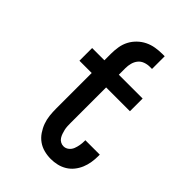

<svg xmlns="http://www.w3.org/2000/svg" viewBox="-221 -838 941 941"><g transform="rotate(45 250.0 -367.5)"><path d="M311 8Q287 8 264 2Q241 -4 222 -17.5Q203 -31 189.5 -51Q176 -71 168 -93Q160 -115 157.5 -138.5Q155 -162 155 -186V-432H70V-520H155V-566Q155 -590 159 -614Q163 -638 174 -659Q185 -680 202.5 -697Q220 -714 241.5 -724.5Q263 -735 287 -739Q311 -743 335 -743H350V-655H335Q318 -655 301.5 -649Q285 -643 274.5 -630Q264 -617 259.5 -600Q255 -583 255 -566V-520H420V-432H255V-186Q255 -175 255.5 -163.5Q256 -152 258.5 -141.5Q261 -131 264.5 -120.5Q268 -110 274 -100.5Q280 -91 290 -85.5Q300 -80 311 -80Q326 -80 338 -89.5Q350 -99 355.5 -113Q361 -127 363.5 -142Q366 -157 366 -172V-177H466V-167Q466 -145 462.5 -123Q459 -101 450.5 -80.5Q442 -60 428 -42.5Q414 -25 395 -13.5Q376 -2 354.5 3Q333 8 311 8Z"/></g></svg>

Font: Iosevka SS18 Semibold
Style: Regular
Weight: 600
Monospace: yes
Designer: Belleve Invis
Foundry: Belleve Invis
Version: Version 25.1.1; ttfautohint (v1.8.4)